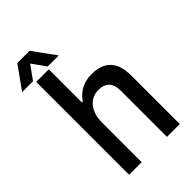

<svg xmlns="http://www.w3.org/2000/svg" viewBox="-290 -964 1057 1057"><g transform="rotate(-45 238.5 -435.0)"><path d="M61 0V-723H159V-465H166Q182 -489 203 -505Q224 -521 250.5 -529.5Q277 -538 309 -538Q353 -538 386 -522Q419 -506 437.5 -470.5Q456 -435 456 -375V0H356V-356Q356 -381 350.5 -399Q345 -417 334 -428Q323 -439 307 -444.5Q291 -450 271 -450Q240 -450 214.5 -433.5Q189 -417 174 -385.5Q159 -354 159 -308V0ZM-34 -738 61 -870H156L252 -738H166L86 -850H132L51 -738Z"/></g></svg>

Font: Archivo SemiCondensed Medium
Style: Regular
Weight: 500
Width: 4
Designer: Hector Gatti
Foundry: Omnibus-Type
Version: Version 2.001